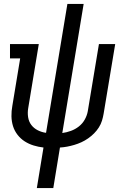

<svg xmlns="http://www.w3.org/2000/svg" viewBox="-20 -755 640 980"><path d="M168 205 202 -2Q176 -5 151.5 -12.5Q127 -20 106 -33.5Q85 -47 69.5 -67Q54 -87 46.5 -111Q39 -135 38.5 -161.5Q38 -188 43 -215L83 -457H31V-530H178L124 -203Q120 -180 123.5 -157Q127 -134 140 -117Q153 -100 173 -90Q193 -80 215 -77L324 -735H407L298 -76Q320 -79 342 -87Q364 -95 382.5 -109.5Q401 -124 412.5 -144.5Q424 -165 428 -187L485 -530H568L509 -175Q506 -157 500.5 -139Q495 -121 484.5 -104.5Q474 -88 460 -74Q446 -60 429.5 -48.5Q413 -37 395.5 -29Q378 -21 359.5 -15.5Q341 -10 322.5 -6.5Q304 -3 286 -2L252 205Z"/></svg>

Font: Iosevka Curly Slab ExObl
Style: Regular
Weight: 400
Width: 7
Italic angle: -9°
Monospace: yes
Designer: Belleve Invis
Foundry: Belleve Invis
Version: Version 11.1.0; ttfautohint (v1.8.3)